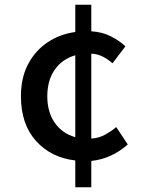

<svg xmlns="http://www.w3.org/2000/svg" viewBox="-20 -756 610 816"><path d="M300 40V-74Q197 -86 133 -157Q69 -228 69 -347Q69 -426 99.5 -483.5Q130 -541 182 -576Q234 -611 300 -620V-736H368V-623Q415 -620 451.5 -601.5Q488 -583 513 -559L458 -487Q438 -505 415.5 -516Q393 -527 368 -528V-167Q400 -169 426.5 -183.5Q453 -198 474 -216L523 -142Q454 -81 368 -72V40ZM300 -173V-521Q244 -505 212.5 -459.5Q181 -414 181 -347Q181 -280 212.5 -234.5Q244 -189 300 -173Z"/></svg>

Font: Source Han Sans SC Medium
Style: Regular
Weight: 500
Designer: Ryoko NISHIZUKA 西塚涼子 (kana, bopomofo & ideographs); Paul D. Hunt (Latin, Greek & Cyrillic); Sandoll Communications 산돌커뮤니
Foundry: Adobe
Version: Version 2.004;hotconv 1.0.118;makeotfexe 2.5.65603